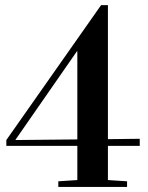

<svg xmlns="http://www.w3.org/2000/svg" viewBox="-20 -734 583 754"><path d="M403.8 -161.1V-26.9L479 -22V0H209V-22L283.7 -26.9V-161.1H4.9V-184.1L377 -713.9H403.8V-187.5L528.8 -189V-161.1ZM283.7 -532.7H282.2L41 -185.5V-184.1L283.7 -186.5Z"/></svg>

Font: VidalokaRegular
Style: Regular
Weight: 400
Designer: Cyreal (www.cyreal.org)
Foundry: Cyreal (www.cyreal.org)
Version: Version 1.000